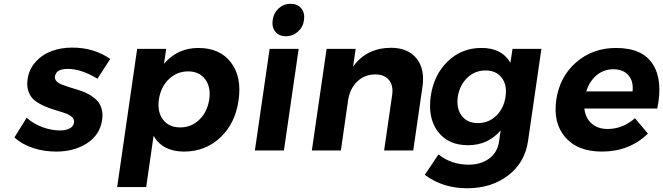

<svg xmlns="http://www.w3.org/2000/svg" viewBox="-20 -797 3513 1017"><path d="M56.2 -68.8 121.1 -172.9Q157.7 -141.1 205.1 -123.5Q252.4 -106 297.9 -106Q328.6 -106 348.9 -116.5Q369.1 -127 372.1 -147.9Q374.5 -165 360.8 -177.5Q347.2 -189.9 323.7 -198Q300.3 -206.1 271.7 -214.4Q243.2 -222.7 215.3 -234.9Q187.5 -247.1 165.3 -263.7Q143.1 -280.3 131.8 -309.3Q120.6 -338.4 126 -377Q133.8 -430.7 168.5 -469.2Q203.1 -507.8 253.2 -526.4Q303.2 -544.9 362.8 -544.9Q477.1 -544.9 564 -484.9L496.1 -379.9Q410.6 -432.1 338.9 -432.1Q276.9 -432.1 271 -392.1Q269 -377.9 279.5 -366.7Q290 -355.5 308.8 -348.6Q327.6 -341.8 352.1 -333.7Q376.5 -325.7 401.9 -318.1Q427.2 -310.5 450.9 -297.1Q474.6 -283.7 491.9 -266.8Q509.3 -250 517.6 -223.1Q525.9 -196.3 521 -162.1Q509.3 -82.5 441.2 -38.3Q373 5.9 277.8 5.9Q211.9 5.9 154.1 -13.4Q96.2 -32.7 56.2 -68.8Z M600.6 193.8 706.5 -538.1H860.4L848.6 -459Q919.9 -543 1030.8 -543Q1144 -543 1202.9 -466.8Q1261.7 -390.6 1243.7 -266.1Q1226.6 -143.6 1147.2 -68.8Q1067.9 5.9 954.6 5.9Q841.3 5.9 793.5 -78.1L754.4 193.8ZM821.8 -271Q812 -204.6 843.5 -163.3Q875 -122.1 934.6 -122.1Q993.7 -122.1 1036.1 -163.3Q1078.6 -204.6 1088.4 -271Q1097.7 -335.9 1066.7 -377.4Q1035.6 -418.9 976.6 -418.9Q917.5 -418.9 874.5 -377.7Q831.5 -336.4 821.8 -271Z M1330.1 0 1408.2 -538.1H1562L1483.9 0ZM1590.3 -690.9Q1585.4 -653.8 1558.1 -629.4Q1530.8 -605 1494.1 -605Q1458 -605 1438.5 -629.2Q1418.9 -653.3 1424.3 -690.9Q1429.7 -728.5 1456.1 -752.7Q1482.4 -776.9 1519 -776.9Q1555.7 -776.9 1575.7 -752.7Q1595.7 -728.5 1590.3 -690.9Z M1631.8 0 1710 -538.1H1863.8L1850.1 -443.8Q1920.4 -542.5 2049.8 -543.9Q2140.1 -543.9 2185.8 -488Q2231.4 -432.1 2217.8 -337.9L2168.9 0H2014.6L2057.1 -293Q2064.5 -343.8 2040.3 -373.3Q2016.1 -402.8 1966.8 -402.8Q1909.7 -402.3 1871.1 -364Q1832.5 -325.7 1823.7 -265.1L1785.6 0Z M2230 128.9 2302.7 21Q2370.6 75.2 2461.9 75.2Q2527.8 75.2 2571.3 42.7Q2614.7 10.3 2623 -44.9L2631.8 -106Q2564.5 -27.8 2459 -27.8Q2354.5 -27.8 2299.8 -99.6Q2245.1 -171.4 2261.7 -288.1Q2278.3 -401.9 2352.1 -472.4Q2425.8 -543 2528.8 -543Q2636.2 -544.4 2683.6 -464.8L2694.8 -538.1H2847.7L2776.9 -49.8Q2760.3 64.5 2671.6 132.3Q2583 200.2 2453.6 200.2Q2325.2 200.2 2230 128.9ZM2404.8 -284.2Q2396.5 -222.2 2425.8 -183.6Q2455.1 -145 2511.7 -145Q2567.9 -145 2608.2 -183.6Q2648.4 -222.2 2657.7 -284.2Q2667 -346.7 2637.5 -385.3Q2607.9 -423.8 2551.8 -423.8Q2495.6 -423.8 2455.1 -385Q2414.6 -346.2 2404.8 -284.2Z M2926.3 -267.1Q2944.3 -391.1 3032 -467Q3119.6 -543 3243.2 -543Q3382.3 -543 3437.5 -457.5Q3492.7 -372.1 3461.4 -222.2H3075.2Q3081.1 -171.4 3113.8 -142.6Q3146.5 -113.8 3198.2 -113.8Q3278.8 -113.8 3343.3 -170.9L3412.1 -88.9Q3313 5.9 3168.5 5.9Q3040.5 5.9 2974.9 -69.1Q2909.2 -144 2926.3 -267.1ZM3085.4 -313H3330.6Q3336.4 -366.2 3308.8 -398.2Q3281.2 -430.2 3228.5 -430.2Q3178.2 -430.2 3140.1 -398.4Q3102.1 -366.7 3085.4 -313Z"/></svg>

Font: Trueno SemiBold
Style: Italic
Weight: 600
Designer: Julieta Ulanovsky
Foundry: Julieta Ulanovsky
Version: Version 3.001b | FøM Fix